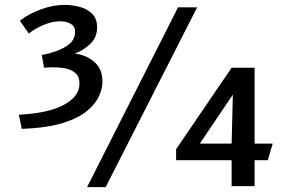

<svg xmlns="http://www.w3.org/2000/svg" viewBox="-20 -761 1161 785"><path d="M57 -292Q178 -298 241.5 -332.5Q305 -367 305 -419Q305 -449 287 -463.5Q269 -478 244 -482Q219 -486 195 -486Q181 -486 170.5 -485Q160 -484 160 -484L151 -536Q178 -541 210 -552Q242 -563 264.5 -582Q287 -601 287 -632Q287 -653 269.5 -663.5Q252 -674 225 -674Q193 -674 157 -658.5Q121 -643 98 -624L61 -676Q96 -704 146.5 -722.5Q197 -741 243 -741Q275 -741 305.5 -733Q336 -725 356.5 -705Q377 -685 377 -649Q377 -608 349 -581.5Q321 -555 286 -542Q334 -536 366.5 -507Q399 -478 399 -427Q399 -401 385.5 -369.5Q372 -338 336.5 -308Q301 -278 236.5 -258Q172 -238 69 -234ZM708 -731H786L412 4H336ZM927 -106H700V-151L927 -484H1021V-174H1095L1075 -106H1021V0H927ZM932 -374 797 -174H927Z"/></svg>

Font: Rosario SemiBold
Style: Regular
Weight: 600
Designer: Hector Gatti
Foundry: Omnibus Type
Version: Version 1.101; ttfautohint (v1.8.1.43-b0c9)